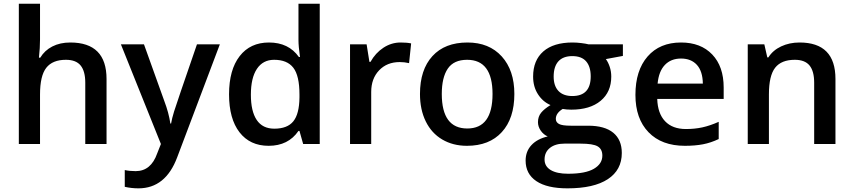

<svg xmlns="http://www.w3.org/2000/svg" viewBox="-20 -780 4623 1040"><path d="M557.1 0H441.9V-332Q441.9 -394.5 416.7 -425.3Q391.6 -456.1 336.9 -456.1Q264.6 -456.1 230.7 -412.8Q196.8 -369.6 196.8 -268.1V0H82V-759.8H196.8V-566.9Q196.8 -520.5 190.9 -467.8H198.2Q221.7 -506.8 263.4 -528.3Q305.2 -549.8 360.8 -549.8Q557.1 -549.8 557.1 -352.1Z M634.8 -540H759.8L869.6 -233.9Q894.5 -168.5 902.8 -110.8H906.7Q911.1 -137.7 922.9 -176Q934.6 -214.4 1046.9 -540H1170.9L939.9 71.8Q877 240.2 730 240.2Q691.9 240.2 655.8 231.9V141.1Q681.6 147 714.8 147Q797.9 147 831.5 50.8L851.6 0Z M1435.1 9.8Q1334 9.8 1277.3 -63.5Q1220.7 -136.7 1220.7 -269Q1220.7 -401.9 1278.1 -475.8Q1335.4 -549.8 1437 -549.8Q1543.5 -549.8 1599.1 -471.2H1605Q1596.7 -529.3 1596.7 -563V-759.8H1711.9V0H1622.1L1602.1 -70.8H1596.7Q1541.5 9.8 1435.1 9.8ZM1465.8 -83Q1536.6 -83 1568.8 -122.8Q1601.1 -162.6 1602.1 -252V-268.1Q1602.1 -370.1 1568.8 -413.1Q1535.6 -456.1 1464.8 -456.1Q1404.3 -456.1 1371.6 -407Q1338.9 -357.9 1338.9 -267.1Q1338.9 -177.2 1370.6 -130.1Q1402.3 -83 1465.8 -83Z M2149.9 -549.8Q2184.6 -549.8 2207 -544.9L2195.8 -438Q2171.4 -443.8 2145 -443.8Q2076.2 -443.8 2033.4 -398.9Q1990.7 -354 1990.7 -282.2V0H1876V-540H1965.8L1981 -444.8H1986.8Q2013.7 -493.2 2056.9 -521.5Q2100.1 -549.8 2149.9 -549.8Z M2766.1 -271Q2766.1 -138.7 2698.2 -64.5Q2630.4 9.8 2509.3 9.8Q2433.6 9.8 2375.5 -24.4Q2317.4 -58.6 2286.1 -122.6Q2254.9 -186.5 2254.9 -271Q2254.9 -402.3 2322.3 -476.1Q2389.6 -549.8 2512.2 -549.8Q2629.4 -549.8 2697.8 -474.4Q2766.1 -398.9 2766.1 -271ZM2373 -271Q2373 -84 2511.2 -84Q2647.9 -84 2647.9 -271Q2647.9 -456.1 2510.3 -456.1Q2438 -456.1 2405.5 -408.2Q2373 -360.4 2373 -271Z M3354 -540V-477.1L3261.7 -460Q3274.4 -442.9 3282.7 -418Q3291 -393.1 3291 -365.2Q3291 -281.7 3233.4 -233.9Q3175.8 -186 3074.7 -186Q3048.8 -186 3027.8 -189.9Q2990.7 -167 2990.7 -136.2Q2990.7 -117.7 3008.1 -108.4Q3025.4 -99.1 3071.8 -99.1H3166Q3255.4 -99.1 3301.8 -61Q3348.1 -22.9 3348.1 48.8Q3348.1 140.6 3272.5 190.4Q3196.8 240.2 3053.7 240.2Q2943.4 240.2 2885.3 201.2Q2827.1 162.1 2827.1 89.8Q2827.1 40 2858.6 6.1Q2890.1 -27.8 2946.8 -41Q2923.8 -50.8 2908.9 -72.5Q2894 -94.2 2894 -118.2Q2894 -148.4 2911.1 -169.4Q2928.2 -190.4 2961.9 -210.9Q2919.9 -229 2893.8 -269.8Q2867.7 -310.5 2867.7 -365.2Q2867.7 -453.1 2923.1 -501.5Q2978.5 -549.8 3081.1 -549.8Q3104 -549.8 3129.2 -546.6Q3154.3 -543.5 3167 -540ZM2929.7 84Q2929.7 121.1 2963.1 141.1Q2996.6 161.1 3057.1 161.1Q3150.9 161.1 3196.8 134.3Q3242.7 107.4 3242.7 63Q3242.7 27.8 3217.5 12.9Q3192.4 -2 3124 -2H3037.1Q2987.8 -2 2958.7 21.2Q2929.7 44.4 2929.7 84ZM2979 -365.2Q2979 -314.5 3005.1 -287.1Q3031.2 -259.8 3080.1 -259.8Q3179.7 -259.8 3179.7 -366.2Q3179.7 -418.9 3155 -447.5Q3130.4 -476.1 3080.1 -476.1Q3030.3 -476.1 3004.6 -447.8Q2979 -419.4 2979 -365.2Z M3689.9 9.8Q3564 9.8 3492.9 -63.7Q3421.9 -137.2 3421.9 -266.1Q3421.9 -398.4 3487.8 -474.1Q3553.7 -549.8 3668.9 -549.8Q3775.9 -549.8 3837.9 -484.9Q3899.9 -419.9 3899.9 -306.2V-244.1H3540Q3542.5 -165.5 3582.5 -123.3Q3622.6 -81.1 3695.3 -81.1Q3743.2 -81.1 3784.4 -90.1Q3825.7 -99.1 3873 -120.1V-26.9Q3831.1 -6.8 3788.1 1.5Q3745.1 9.8 3689.9 9.8ZM3668.9 -462.9Q3614.3 -462.9 3581.3 -428.2Q3548.3 -393.6 3542 -327.1H3787.1Q3786.1 -394 3754.9 -428.5Q3723.6 -462.9 3668.9 -462.9Z M4505.4 0H4390.1V-332Q4390.1 -394.5 4365 -425.3Q4339.8 -456.1 4285.2 -456.1Q4212.4 -456.1 4178.7 -413.1Q4145 -370.1 4145 -269V0H4030.3V-540H4120.1L4136.2 -469.2H4142.1Q4166.5 -507.8 4211.4 -528.8Q4256.3 -549.8 4311 -549.8Q4505.4 -549.8 4505.4 -352.1Z"/></svg>

Font: f1_58959          
Style: Regular
Weight: 600
Foundry: Ascender Corporation
Version: Version 1.10